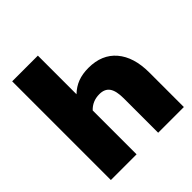

<svg xmlns="http://www.w3.org/2000/svg" viewBox="-190 -826 956 956"><g transform="rotate(-45 288.5 -347.5)"><path d="M559 -243V0H378V-243Q378 -295 361 -319Q344 -343 307 -343Q258 -343 226 -309V0H45V-695H226V-423Q253 -449 285.5 -461.5Q318 -474 361 -474Q455 -474 507 -413Q559 -352 559 -243Z"/></g></svg>

Font: Fira Sans Condensed ExtraBold
Style: Regular
Weight: 800
Width: 3
Designer: Carrois Corporate & Edenspiekermann AG
Foundry: Carrois Corporate GbR & Edenspiekermann AG
Version: Version 4.203